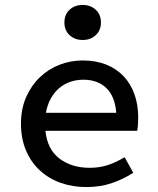

<svg xmlns="http://www.w3.org/2000/svg" viewBox="-20 -746 640 778"><path d="M330 12Q274 12 226 -5Q178 -22 142 -55Q106 -88 85.5 -136Q65 -184 65 -245Q65 -305 86 -352.5Q107 -400 141.5 -433Q176 -466 221 -483.5Q266 -501 315 -501Q369 -501 411 -484Q453 -467 481.5 -436.5Q510 -406 525 -363.5Q540 -321 540 -270Q540 -254 539 -240Q538 -226 536 -216H164Q172 -140 221.5 -103Q271 -66 343 -66Q384 -66 418 -77.5Q452 -89 485 -109L520 -46Q482 -21 434.5 -4.5Q387 12 330 12ZM318 -423Q290 -423 265 -414.5Q240 -406 220 -389Q200 -372 186 -347Q172 -322 166 -289H451Q446 -356 410.5 -389.5Q375 -423 318 -423ZM315 -584Q283 -584 262 -603.5Q241 -623 241 -655Q241 -687 262 -706.5Q283 -726 315 -726Q347 -726 368 -706.5Q389 -687 389 -655Q389 -623 368 -603.5Q347 -584 315 -584Z"/></svg>

Font: Source Code Pro Medium
Style: Regular
Weight: 500
Monospace: yes
Designer: Paul D. Hunt, Teo Tuominen
Foundry: Adobe Systems Incorporated
Version: Version 2.030;PS 1.000;hotconv 16.6.51;makeotf.lib2.5.65220